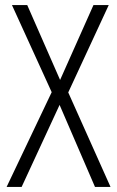

<svg xmlns="http://www.w3.org/2000/svg" viewBox="-20 -734 460 754"><path d="M414 0 248 -371 407 -714H347L216 -420L87 -714H27L183 -372L6 0H65L214 -322L353 0Z"/></svg>

Font: Noto Sans Arabic Cond Light
Style: Regular
Weight: 300
Width: 3
Designer: Monotype Design Team, Nadine Chahine, Nizar Qandah and Khaled Hosny
Foundry: Monotype Imaging Inc.
Version: Version 2.012